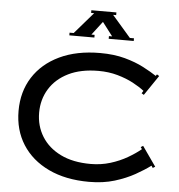

<svg xmlns="http://www.w3.org/2000/svg" viewBox="-62 -1001 998 1069"><g transform="rotate(5 437.5 -466.5)"><path d="M435 -808V-793H295V-808H318L422 -928H405V-943H545V-928H528L632 -808H655V-793H515V-808H533L475 -884L417 -808ZM165 -350Q165 -276 201.5 -217Q238 -158 307 -124Q376 -90 475 -90Q533 -90 585 -106Q637 -122 680 -147Q723 -172 753 -197L745 -208L758 -216L835 -106L822 -98L814 -110Q779 -84 730 -56.5Q681 -29 617.5 -9.5Q554 10 475 10Q344 10 248.5 -35.5Q153 -81 101.5 -162Q50 -243 50 -350Q50 -457 101.5 -538Q153 -619 248.5 -664.5Q344 -710 475 -710Q553 -710 613.5 -693.5Q674 -677 719 -653.5Q764 -630 794 -610L800 -619L813 -611L737 -499L724 -507L733 -521Q708 -541 669.5 -561.5Q631 -582 581.5 -596Q532 -610 475 -610Q376 -610 307 -576Q238 -542 201.5 -483Q165 -424 165 -350Z"/></g></svg>

Font: Copperplate CC
Style: Regular
Weight: 400
Designer: indestructible type*
Foundry: Cowboy Collective
Version: Version 1.000